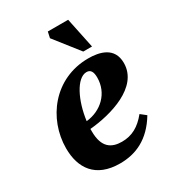

<svg xmlns="http://www.w3.org/2000/svg" viewBox="-171 -780 806 892"><g transform="rotate(-30 232.0 -334.5)"><path d="M210 15C294 15 372 -18 431 -116L402 -139C363 -91 322 -68 268 -68C212 -68 170 -93 170 -180C170 -184 170 -188 170 -193C284 -203 458 -251 458 -381C458 -466 384 -482 325 -482C141 -482 27 -329 27 -171C27 -65 79 15 210 15ZM173 -233C186 -335 233 -431 286 -431C309 -431 317 -413 317 -384C317 -300 253 -241 173 -233ZM368 -521 334 -684H225L218 -652L321 -521Z"/></g></svg>

Font: STIX Two Text
Style: Bold Italic
Weight: 700
Italic angle: -12°
Designer: Ross Mills, John Hudson & Paul Hanslow, Tiro Typeworks Ltd; with prior portions MicroPress Inc. and Coen Hoffman, Elsevi
Foundry: Tiro Typeworks Ltd
Version: Version 2.13 b171